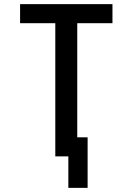

<svg xmlns="http://www.w3.org/2000/svg" viewBox="-20 -755 640 927"><path d="M310 152V0H247V-643H77V-735H523V-643H353V-92H403V152Z"/></svg>

Font: Iosevka Semibold Extended
Style: Regular
Weight: 600
Width: 7
Monospace: yes
Designer: Belleve Invis
Foundry: Belleve Invis
Version: Version 32.5.0; ttfautohint (v1.8.4)